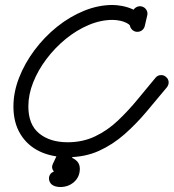

<svg xmlns="http://www.w3.org/2000/svg" viewBox="-20 -602 698 772"><path d="M550 -576Q562 -573 568.5 -562.5Q575 -552 572 -540Q567 -519 562 -497Q559 -485 548.5 -478.5Q538 -472 525 -475Q513 -478 506.5 -488.5Q500 -499 503 -511Q506 -522 508.5 -533Q511 -544 514 -554Q516 -566 527 -572.5Q538 -579 550 -576ZM502 -504Q502 -506 502.5 -503Q503 -500 503 -499Q504 -498 501 -501Q498 -504 497 -505Q483 -514 466 -518Q449 -522 433 -522Q385 -522 336.5 -501.5Q288 -481 244.5 -445.5Q201 -410 167 -365Q133 -320 113.5 -271Q94 -222 94 -174Q94 -101 137.5 -65.5Q181 -30 252 -30Q313 -30 363 -54Q413 -78 454.5 -117.5Q496 -157 533 -202Q570 -247 605 -289Q613 -299 625.5 -300Q638 -301 647 -293Q657 -285 658 -273Q659 -261 651 -251Q611 -203 569.5 -153.5Q528 -104 481 -62.5Q434 -21 378 4.5Q322 30 252 30Q188 30 139 6.5Q90 -17 62 -63Q34 -109 34 -174Q34 -231 56.5 -289Q79 -347 118.5 -400Q158 -453 209 -494Q260 -535 317.5 -558.5Q375 -582 433 -582Q449 -582 471 -578Q493 -574 514 -564.5Q535 -555 548.5 -540Q562 -525 562 -504Q562 -492 553.5 -483Q545 -474 532 -474Q520 -474 511 -483Q502 -492 502 -504ZM279 13Q263 47 247 82Q242 93 230 93.5Q218 94 208 87Q198 80 193.5 69.5Q189 59 197 49Q216 28 247 28Q267 28 284 41Q301 54 301 76Q301 109 278 129.5Q255 150 222 150Q213 150 203.5 147.5Q194 145 187 139Q178 130 177 118Q176 106 184 96Q193 87 205 86Q217 85 227 93Q228 94 224.5 92Q221 90 222 90Q230 90 235.5 87Q241 84 241 76Q241 73 245.5 80.5Q250 88 247 88Q243 88 243 89Q234 98 223 99Q212 100 204 94Q195 88 191 78Q187 68 193 56Q201 39 209 22Q217 5 225 -13Q230 -24 241.5 -28Q253 -32 265 -27Q276 -22 280 -10.5Q284 1 279 13Z"/></svg>

Font: FRB American Cursive Guidelines Arrows
Style: Bold Italic
Weight: 700
Italic angle: -25°
Version: Version 2.0;Modular Font Editor K font №1